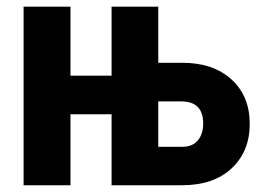

<svg xmlns="http://www.w3.org/2000/svg" viewBox="-20 -548 783 568"><path d="M188.5 -324.2H310.1V-528.3H448.2V-362.3H519Q610.8 -362.3 664.8 -313Q718.8 -263.7 718.8 -181.6Q718.8 -100.1 665.3 -50Q611.8 0 518.6 0H310.1V-210H188.5V0H49.8V-528.3H188.5ZM448.2 -248V-113.8H520.5Q549.3 -113.8 565.2 -132.6Q581.1 -151.4 581.1 -182.6Q581.1 -248 516.1 -248Z"/></svg>

Font: Roboto Condensed
Style: Bold
Weight: 700
Designer: Google
Version: Version 2.134; 2016